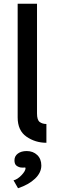

<svg xmlns="http://www.w3.org/2000/svg" viewBox="-20 -760 311 1022"><path d="M74 -740H177V-156Q177 -121 191.5 -110.5Q206 -100 227 -100V0Q168 0 121 -32.5Q74 -65 74 -135ZM116 135Q116 132 113 131.5Q110 131 106 132Q102 132 97 132Q92 132 87 131Q70 126 63.5 117.5Q57 109 57 93Q57 71 75 57.5Q93 44 122 44Q156 44 178 65Q200 86 200 121Q200 159 166.5 191Q133 223 76 242L52 200Q73 195 94.5 172.5Q116 150 116 135Z"/></svg>

Font: Easer Grotesk Variable
Style: Regular
Weight: 400
Designer: Boardeaser, Bonnie Shaver-Troup, Thomas Jockin
Foundry: Lexend
Version: Version 1.001;Glyphs 3.1.2 (3151)